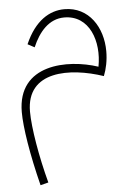

<svg xmlns="http://www.w3.org/2000/svg" viewBox="-54 -407 580 841"><g transform="rotate(-5 236.0 13.5)"><path d="M90 393 125 384C94 268 72 139 72 68C72 -112 263 -108 408 -59C420 -89 428 -126 428 -167C428 -271 369 -366 261 -366C196 -366 131 -328 87 -227L117 -211C145 -277 190 -330 257 -330C368 -330 409 -212 388 -102C256 -146 36 -144 36 67C36 134 55 254 90 393Z"/></g></svg>

Font: Noto Sans Arabic ExtLt
Style: Regular
Weight: 200
Designer: Monotype Design Team, Nadine Chahine, Nizar Qandah and Khaled Hosny
Foundry: Monotype Imaging Inc.
Version: Version 2.012